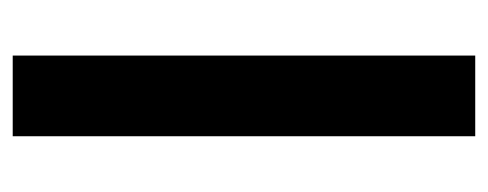

<svg xmlns="http://www.w3.org/2000/svg" viewBox="-253 -515 768 302"><g transform="rotate(90 131.0 -364.0)"><path d="M194.3 -727.5V0H67.4V-727.5Z"/></g></svg>

Font: Inter-SemiBold
Style: Regular
Weight: 600
Designer: Rasmus Andersson
Foundry: rsms
Version: Version 4.000;git-a52131595